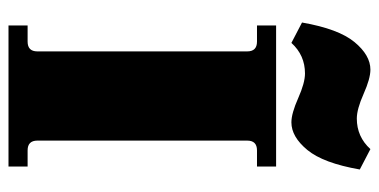

<svg xmlns="http://www.w3.org/2000/svg" viewBox="-240 -652 892 452"><g transform="rotate(90 206.0 -426.0)"><path d="M81 -666 33 -691Q48 -777 79 -814.5Q110 -852 144 -852Q165 -852 201 -836Q237 -820 259 -820Q302 -820 331 -852L379 -827Q364 -741 333 -703.5Q302 -666 268 -666Q247 -666 211 -682Q175 -698 153 -698Q110 -698 81 -666ZM40 0V-45H78Q101 -45 101 -68V-562Q101 -585 78 -585H40V-630H372V-585H334Q311 -585 311 -562V-68Q311 -45 334 -45H372V0Z"/></g></svg>

Font: Arapey Black
Style: Regular
Weight: 900
Designer: Eduardo Rodriguez Tunni
Foundry: Eduardo Rodriguez Tunni
Version: Version 4.000